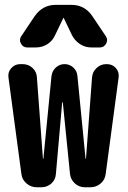

<svg xmlns="http://www.w3.org/2000/svg" viewBox="-20 -790 540 810"><path d="M281.2 -769.5Q336.9 -769.5 369.1 -722.7L426.8 -636.7Q436.5 -622.1 427.7 -606Q418.9 -589.8 401.4 -589.8H365.2Q338.9 -589.8 317.4 -604Q295.9 -618.2 284.2 -640.6L249 -713.9Q249 -714.8 248 -714.8Q247.1 -714.8 247.1 -713.9L211.9 -640.6Q201.2 -617.2 179.7 -603.5Q158.2 -589.8 130.9 -589.8H94.7Q77.1 -589.8 68.4 -606Q59.6 -622.1 69.3 -636.7L127 -722.7Q160.2 -769.5 214.8 -769.5ZM430.7 -519.5Q454.1 -519.5 468.8 -502.9Q483.4 -486.3 480.5 -463.9L425.8 -55.7Q422.9 -31.2 404.3 -15.6Q385.7 0 361.3 0H337.9Q313.5 0 295.9 -16.1Q278.3 -32.2 275.4 -55.7L245.1 -356.4Q245.1 -358.4 244.1 -358.4Q242.2 -358.4 242.2 -356.4L215.8 -55.7Q213.9 -31.2 196.3 -15.6Q178.7 0 154.3 0H134.8Q110.4 0 91.8 -16.1Q73.2 -32.2 70.3 -55.7L15.6 -463.9Q12.7 -486.3 27.8 -502.9Q43 -519.5 65.4 -519.5H75.2Q99.6 -519.5 117.2 -503.4Q134.8 -487.3 135.7 -462.9L161.1 -121.1Q161.1 -120.1 162.1 -120.1Q163.1 -120.1 163.1 -121.1L197.3 -469.7Q200.2 -491.2 215.8 -505.4Q231.4 -519.5 252.4 -519.5Q273.4 -519.5 289.1 -505.4Q304.7 -491.2 306.6 -469.7L340.8 -121.1Q340.8 -120.1 341.8 -120.1Q342.8 -120.1 342.8 -121.1L368.2 -462.9Q370.1 -487.3 387.7 -503.4Q405.3 -519.5 428.7 -519.5Z"/></svg>

Font: Rounded Mgen+ 1m bold
Style: Bold
Weight: 700
Designer: [Source Han Sans]
Ryoko NISHIZUKA  (kana & ideographs); Paul D. Hunt (Latin, Greek & Cyrillic); Wenlong ZHANG  (bopomofo
Version: Version 1.059.20150602